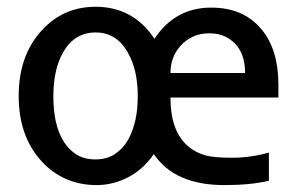

<svg xmlns="http://www.w3.org/2000/svg" viewBox="-20 -534 870 562"><path d="M636.7 7.8Q491.2 7.8 430.2 -83Q399.9 -38.6 355.5 -15.4Q311 7.8 262.7 7.8Q214.4 7.8 173.6 -10Q132.8 -27.8 102.1 -61.5Q34.7 -134.8 34.7 -252.9Q34.7 -372.1 102.5 -445.3Q165.5 -514.2 259.8 -514.2Q370.1 -514.2 432.1 -420.4Q492.2 -511.7 598.1 -511.7Q693.8 -511.7 746.1 -447.3Q794.9 -388.2 794.9 -286.6V-248.5H479Q479 -109.9 580.1 -79.6Q604.5 -72.3 658.9 -72.3Q713.4 -72.3 767.1 -87.4V-4.9Q713.4 7.8 636.7 7.8ZM201.7 -83Q225.1 -67.4 259 -67.4Q293 -67.4 316.7 -83.3Q340.3 -99.1 355 -125Q383.3 -175.8 383.3 -252.9Q383.3 -330.1 353.5 -381.3Q320.8 -439 259.8 -439Q198.2 -439 165 -381.3Q136.2 -331.1 136.2 -252.9Q136.2 -127.4 201.7 -83ZM697.3 -320.3Q697.3 -397.5 640.6 -426.3Q620.1 -436.5 593 -436.5Q565.9 -436.5 544.9 -426.8Q523.9 -417 509.3 -400.9Q479 -367.7 479 -320.3Z"/></svg>

Font: Inder
Style: Regular
Weight: 400
Designer: Irina Smirnova
Foundry: Irina Smirnova
Version: Version 1.001